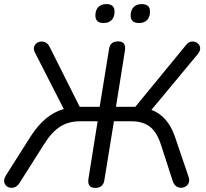

<svg xmlns="http://www.w3.org/2000/svg" viewBox="-22 -915 1010 942"><path d="M446 7Q405 7 412 -38L457 -320H371Q315 -320 273.5 -294Q232 -268 194 -207L73 -16Q62 1 45.5 5Q29 9 16 2Q3 -5 -1 -20Q-5 -35 8 -56L128 -245Q197 -354 291 -380L150 -656Q140 -675 146.5 -689Q153 -703 167 -708.5Q181 -714 196.5 -709Q212 -704 221 -686L369 -391H467L513 -674Q518 -712 557 -712Q598 -712 591 -667L547 -391H642L889 -692Q901 -709 917 -711Q933 -713 945.5 -704.5Q958 -696 960 -681Q962 -666 947 -648L721 -376Q801 -346 836 -245L903 -48Q910 -27 902 -13.5Q894 0 878.5 4.5Q863 9 848 2Q833 -5 826 -25L767 -207Q747 -268 712.5 -294Q678 -320 623 -320H537L490 -31Q484 7 446 7ZM660 -802Q619 -802 619 -839Q619 -865 633.5 -880Q648 -895 673 -895Q714 -895 714 -858Q714 -832 700 -817Q686 -802 660 -802ZM486 -802Q446 -802 446 -839Q446 -865 460 -880Q474 -895 500 -895Q540 -895 540 -858Q540 -832 526 -817Q512 -802 486 -802Z"/></svg>

Font: Nunito
Style: Italic
Weight: 400
Italic angle: -9°
Designer: Vernon Adams
Foundry: Vernon Adams
Version: Version 3.601; ttfautohint (v1.8.2.53-6de2)